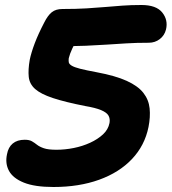

<svg xmlns="http://www.w3.org/2000/svg" viewBox="-20 -736 686 768"><path d="M194 12Q119 12 75.5 -5.5Q32 -23 16 -52.5Q0 -82 8 -119Q13 -147 31 -162Q49 -177 79 -177Q97 -177 107.5 -171Q118 -165 128 -157Q138 -149 155.5 -143Q173 -137 206 -137Q240 -137 275 -144Q310 -151 340.5 -165Q371 -179 392 -198.5Q413 -218 418 -244Q421 -261 414 -273.5Q407 -286 384.5 -295.5Q362 -305 320 -312Q239 -328 191 -344Q143 -360 120.5 -380Q98 -400 95 -428.5Q92 -457 99 -497Q105 -526 119 -563Q133 -600 157 -646Q171 -674 187 -687Q203 -700 230 -700Q285 -700 326 -702.5Q367 -705 401.5 -708Q436 -711 470 -713.5Q504 -716 546 -716Q605 -716 629 -686Q653 -656 644 -618Q638 -594 619 -579.5Q600 -565 575 -565Q525 -565 485 -562.5Q445 -560 406.5 -557.5Q368 -555 323.5 -553Q279 -551 221 -552L301 -596Q279 -563 269 -541.5Q259 -520 255 -503Q254 -495 255 -487.5Q256 -480 266.5 -473.5Q277 -467 300.5 -461Q324 -455 367 -447Q442 -433 487 -412.5Q532 -392 553.5 -364.5Q575 -337 578.5 -302.5Q582 -268 574 -228Q559 -154 508 -100Q457 -46 376.5 -17Q296 12 194 12Z"/></svg>

Font: Shantell Sans Light
Style: Bold Italic
Weight: 700
Italic angle: -11°
Version: Version 1.011;[c5ecc13dd]